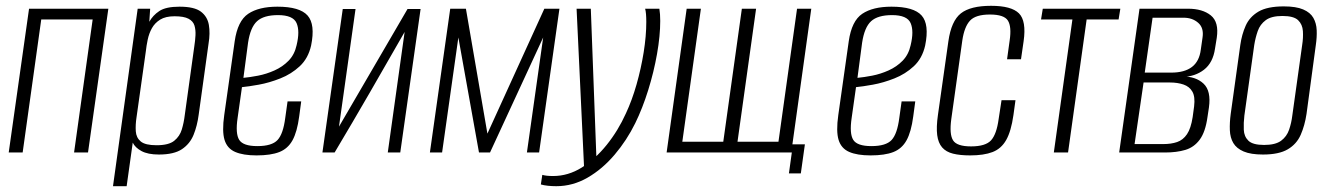

<svg xmlns="http://www.w3.org/2000/svg" viewBox="-20 -525 4577 661"><path d="M10 0 80 -495H353L283 0H235L299 -458H122L58 0Z M369 116 454 -495H497L494 -450Q506 -472 528.5 -487Q551 -502 598 -502Q649 -502 671.5 -485Q694 -468 699 -439.5Q704 -411 698 -375L664 -130Q659 -92 646.5 -61Q634 -30 606.5 -11.5Q579 7 527 7Q489 7 467 -5Q445 -17 437 -34L416 116ZM519 -25Q561 -25 580 -40.5Q599 -56 606 -79.5Q613 -103 616 -128L649 -366Q652 -385 653 -403.5Q654 -422 649.5 -437Q645 -452 629 -460.5Q613 -469 581 -469Q550 -469 531.5 -457.5Q513 -446 503 -428Q493 -410 488.5 -388.5Q484 -367 482 -348L450 -121Q446 -95 447.5 -73Q449 -51 464.5 -38Q480 -25 519 -25Z M863 10Q817 10 789.5 -2Q762 -14 753 -43.5Q744 -73 752 -129L788 -383Q798 -453 834.5 -477.5Q871 -502 935 -502Q1012 -502 1039 -471.5Q1066 -441 1051 -368Q1041 -324 1012 -297Q983 -270 945 -255Q907 -240 871 -233.5Q835 -227 813 -225L798 -119Q790 -65 803.5 -43.5Q817 -22 866 -22Q916 -22 935.5 -43Q955 -64 962 -119L970 -176H1017L1010 -124Q1003 -71 987 -42Q971 -13 941.5 -1.5Q912 10 863 10ZM818 -257Q840 -259 868.5 -264.5Q897 -270 925 -282.5Q953 -295 973.5 -316Q994 -337 1001 -369Q1013 -418 1001 -445.5Q989 -473 937 -473Q888 -473 865 -452Q842 -431 834 -378Z M1090 0 1160 -494H1204L1147 -89L1383 -494H1428L1358 0H1315L1373 -415Q1313 -310 1253.5 -207Q1194 -104 1132 0Z M1460 0 1530 -495H1584L1658 -65L1854 -495H1906L1836 0H1794L1850 -396L1667 0H1629L1558 -396L1502 0Z M1895 116Q1880 116 1866 114.5Q1852 113 1842 110L1847 77Q1854 79 1863 80Q1872 81 1884 81Q1936 81 1982.5 52Q2029 23 2068.5 -26Q2108 -75 2135 -135Q2156 -180 2171.5 -234.5Q2187 -289 2196 -345Q2205 -401 2205 -450Q2205 -465 2204 -476.5Q2203 -488 2201 -495H2250Q2253 -477 2253 -453Q2253 -402 2242 -339.5Q2231 -277 2211.5 -214.5Q2192 -152 2167 -101Q2138 -42 2096 7.5Q2054 57 2003 86.5Q1952 116 1895 116ZM1991 56 1965 -495H2014L2034 39Z M2696 72 2706 0H2275L2344 -495H2393L2329 -37H2470L2534 -495H2583L2519 -37H2660L2724 -495H2773L2708 -28H2751L2737 72Z M2977 10Q2931 10 2903.5 -2Q2876 -14 2867 -43.5Q2858 -73 2866 -129L2902 -383Q2912 -453 2948.5 -477.5Q2985 -502 3049 -502Q3126 -502 3153 -471.5Q3180 -441 3165 -368Q3155 -324 3126 -297Q3097 -270 3059 -255Q3021 -240 2985 -233.5Q2949 -227 2927 -225L2912 -119Q2904 -65 2917.5 -43.5Q2931 -22 2980 -22Q3030 -22 3049.5 -43Q3069 -64 3076 -119L3084 -176H3131L3124 -124Q3117 -71 3101 -42Q3085 -13 3055.5 -1.5Q3026 10 2977 10ZM2932 -257Q2954 -259 2982.5 -264.5Q3011 -270 3039 -282.5Q3067 -295 3087.5 -316Q3108 -337 3115 -369Q3127 -418 3115 -445.5Q3103 -473 3051 -473Q3002 -473 2979 -452Q2956 -431 2948 -378Z M3320 10Q3285 10 3261 4Q3237 -2 3223.5 -17.5Q3210 -33 3206.5 -60Q3203 -87 3209 -129L3245 -383Q3255 -453 3288 -479Q3321 -505 3392 -505Q3462 -505 3488 -479Q3514 -453 3504 -383L3495 -321H3447L3456 -386Q3463 -433 3450 -454Q3437 -475 3388 -475Q3339 -475 3319.5 -454Q3300 -433 3293 -386L3255 -115Q3248 -63 3261 -42Q3274 -21 3323 -21Q3373 -21 3392 -42Q3411 -63 3418 -115L3428 -180H3476L3469 -129Q3461 -73 3444 -43Q3427 -13 3397 -1.5Q3367 10 3320 10Z M3608 0 3672 -458H3564L3570 -495H3837L3831 -458H3721L3657 0Z M3833 0 3903 -495H4070Q4120 -495 4148.5 -472Q4177 -449 4169 -395L4163 -358Q4156 -309 4125 -285Q4094 -261 4050 -260V-262Q4097 -262 4123.5 -237Q4150 -212 4142 -155L4137 -122Q4130 -71 4110.5 -44.5Q4091 -18 4061 -9Q4031 0 3991 0ZM3886 -29H3985Q4012 -29 4032.5 -36Q4053 -43 4066.5 -63Q4080 -83 4086 -122L4091 -159Q4095 -192 4085 -209.5Q4075 -227 4054.5 -234Q4034 -241 4008 -241H3917ZM3921 -275H4012Q4058 -275 4083.5 -294.5Q4109 -314 4114 -354L4120 -396Q4125 -429 4105 -446.5Q4085 -464 4055 -464H3948Z M4328 7Q4286 7 4261.5 -3.5Q4237 -14 4226 -32.5Q4215 -51 4214 -77Q4213 -103 4217 -133L4250 -370Q4255 -406 4268.5 -436.5Q4282 -467 4312.5 -485Q4343 -503 4400 -503Q4442 -503 4466.5 -492.5Q4491 -482 4501.5 -463.5Q4512 -445 4513 -421Q4514 -397 4510 -370L4478 -133Q4472 -93 4458 -61Q4444 -29 4413.5 -11Q4383 7 4328 7ZM4332 -26Q4371 -26 4390.5 -40.5Q4410 -55 4418 -78.5Q4426 -102 4429 -127L4463 -370Q4467 -395 4465.5 -418Q4464 -441 4449 -455.5Q4434 -470 4395 -470Q4357 -470 4337.5 -455.5Q4318 -441 4310 -418Q4302 -395 4298 -370L4264 -127Q4261 -102 4262 -78.5Q4263 -55 4278 -40.5Q4293 -26 4332 -26Z"/></svg>

Font: Alumni Sans Light
Style: Italic
Weight: 300
Italic angle: -8°
Version: Version 1.016